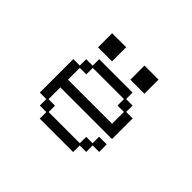

<svg xmlns="http://www.w3.org/2000/svg" viewBox="-148 -997 1297 1297"><g transform="rotate(45 500.0 -349.0)"><path d="M278 -726H412V-591H278ZM587 -726H721V-591H587ZM216 -417H278V-478H340V-540H659V-478H721V-417H783V-220H289V-107H351V-46H649V-107H710V-169H783V-97H721V-35H659V28H340V-35H278V-97H216ZM710 -293V-406H649V-468H351V-406H289V-293Z"/></g></svg>

Font: DotGothic16
Style: Regular
Weight: 400
Designer: Fontworks Inc.
Foundry: Fontworks Inc.
Version: Version 1.100